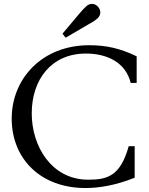

<svg xmlns="http://www.w3.org/2000/svg" viewBox="-20 -938 749 968"><path d="M311 -748 424 -814C442 -824 456 -832 470 -844C489 -860 491 -884 475 -903C460 -921 435 -924 417 -908C403 -896 392 -883 379 -868L295 -768ZM411 10C481 10 564 -4 659 -42V-201H629C587 -52 524 -32 425 -32C239 -32 140 -202 140 -366C140 -537 239 -668 413 -668C522 -668 614 -622 639 -520H669V-654C585 -695 514 -710 429 -710C194 -710 39 -543 39 -340C39 -138 184 10 411 10Z"/></svg>

Font: Hedvig Letters Serif 24pt
Style: Regular
Weight: 400
Designer: Alexander Örn & Tor Weibull
Foundry: Kanon Foundry
Version: Version 1.000